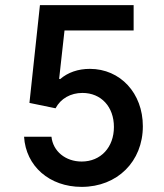

<svg xmlns="http://www.w3.org/2000/svg" viewBox="-20 -720 640 750"><path d="M181 -186H74C81 -71 173 10 299 10C438 10 538 -89 538 -227C538 -356 450 -451 331 -451C285 -451 245 -437 215 -411L211 -412L232 -601H502V-700H136L95 -318L197 -297C217 -335 256 -357 302 -357C375 -357 425 -303 425 -224C425 -145 374 -89 299 -89C236 -89 187 -129 181 -186Z"/></svg>

Font: CommitMono
Style: 600Regular
Weight: 600
Monospace: yes
Designer: Eigil Nikolajsen
Foundry: Eigil Nikolajsen
Version: Version 1.143